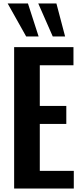

<svg xmlns="http://www.w3.org/2000/svg" viewBox="-20 -1080 468 1100"><path d="M129.9 -871.1 23.9 -1060.1H140.1L201.2 -871.1ZM282.2 -871.1 199.2 -1060.1H303.2L353 -871.1ZM61 0V-810.1H400.9V-706.1H208V-473.1H359.9V-370.1H208V-101.1H402.8V0Z"/></svg>

Font: Oswald Medium
Style: Regular
Weight: 500
Designer: Vernon Adams
Foundry: Vernon Adams
Version: Version 4.103